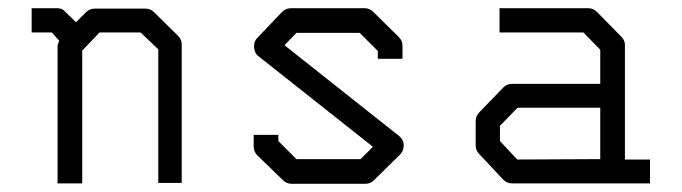

<svg xmlns="http://www.w3.org/2000/svg" viewBox="-20 -496 1660 467"><path d="M165 -442 189 -466Q198 -475 210 -475H334Q346 -475 354 -467L413 -409Q422 -400 422 -388V-51H365V-376L322 -417H222L180 -373V-50H120V-385Q120 -387 124 -397L106 -417H57V-476H120Q132 -476 139 -467Z M899 -372 855 -416H701L672 -386L951 -165Q962 -155.5 962 -143Q962 -129 953 -120L890 -58Q881 -49 869 -49H689Q677 -49 668 -58L606 -118Q597 -127 597 -140V-168H657V-153L701 -109H857L887 -139L609 -359Q599.5 -365.5 598 -381V-384.5Q598 -396 606 -404L666 -467Q675 -476 688 -476H867Q879 -476 888 -467L950 -406Q959 -397 959 -385V-353H899Z M1440 -109V-234H1239L1196 -190V-153L1238 -108ZM1500 -108H1561V-50H1225Q1213 -50 1204 -59L1146 -121Q1137 -130 1137 -142V-202Q1137 -214 1146 -223L1205 -284Q1213 -292 1226 -292H1440V-375L1399 -417H1195V-476H1411Q1423 -476 1432 -467L1491 -407Q1500 -398 1500 -387Z"/></svg>

Font: ibm3270
Style: Regular
Weight: 400
Monospace: yes
Version: Version 2.0.3